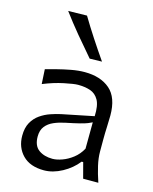

<svg xmlns="http://www.w3.org/2000/svg" viewBox="-122 -899 791 991"><g transform="rotate(15 273.0 -403.5)"><path d="M209 10.7Q134.8 10.7 95 -30Q55.2 -70.8 55.2 -133.3Q55.2 -175.8 71 -204.1Q86.9 -232.4 112.3 -250Q137.7 -267.6 166.3 -277.3Q194.8 -287.1 220.2 -292.5L390.6 -327.1Q393.1 -384.3 377 -413.1Q360.8 -441.9 332 -451.7Q303.2 -461.4 266.1 -461.4Q244.6 -461.4 192.4 -450.4Q140.1 -439.5 83.5 -416.5L79.1 -494.6Q103.5 -501.5 138.2 -510.5Q172.9 -519.5 210.9 -526.6Q249 -533.7 282.7 -533.7Q367.7 -533.7 417.7 -490.5Q467.8 -447.3 467.8 -351.1Q467.8 -327.6 466.1 -291.5Q464.4 -255.4 464.4 -222.2V-157.7Q464.4 -123.5 473.4 -84.2Q482.4 -44.9 497.6 0H416.5L394.5 -83H386.2Q354.5 -42.5 305.7 -15.9Q256.8 10.7 209 10.7ZM236.3 -58.1Q258.8 -58.1 287.6 -68.4Q316.4 -78.6 343.5 -99.6Q370.6 -120.6 388.2 -152.8L389.2 -293.9Q380.9 -289.6 366.9 -283.9Q353 -278.3 326.2 -271.5Q299.3 -264.6 251.5 -254.9Q220.2 -248.5 193.1 -236.8Q166 -225.1 149.7 -204.3Q133.3 -183.6 133.3 -149.9Q133.3 -100.6 162.6 -79.3Q191.9 -58.1 236.3 -58.1ZM288.6 -607.4Q243.7 -659.2 200.4 -711.2Q157.2 -763.2 117.7 -816.4L217.8 -818.4Q249 -766.1 283.2 -713.9Q317.4 -661.6 354 -608.9Z"/></g></svg>

Font: Pinar DS2-Regular
Style: Regular
Weight: 400
Designer: Amin Abedi
Version: Version 2.000